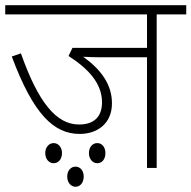

<svg xmlns="http://www.w3.org/2000/svg" viewBox="-20 -642 732 734"><path d="M579 -587H692V-622H0V-587H542V-459H257L242 -428C315 -381 370 -325 370 -251C370 -195 339 -166 282 -166C195 -166 126 -251 60 -438L25 -426C108 -204 186 -130 285 -130C349 -130 408 -167 408 -247C408 -320 365 -377 298 -425C317 -424 341 -423 363 -423H542V0H579ZM320 -57C320 -33 335 -18 352 -18C369 -18 383 -32 383 -57C383 -79 370 -95 352 -95C334 -95 320 -80 320 -57ZM153 -57C153 -33 168 -18 185 -18C202 -18 217 -32 217 -57C217 -79 203 -95 185 -95C168 -95 153 -80 153 -57ZM237 33C237 57 252 72 269 72C285 72 300 58 300 33C300 11 287 -5 269 -5C251 -5 237 10 237 33Z"/></svg>

Font: Noto Sans Devanagari UI ExtraLight
Style: Regular
Weight: 200
Designer: Jelle Bosma - Monotype Design Team
Foundry: Monotype Imaging Inc.
Version: Version 2.003